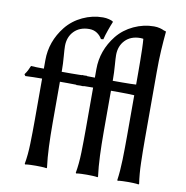

<svg xmlns="http://www.w3.org/2000/svg" viewBox="-82 -819 871 901"><g transform="rotate(10 353.0 -368.5)"><path d="M105 -455.1V-495.6Q105 -585 163.1 -658.2Q194.3 -696.8 240.7 -718.5Q287.1 -740.2 336.9 -740.2Q352.1 -740.2 365.2 -736.8Q378.4 -733.4 384.8 -729.5L385.7 -726.1Q378.4 -709 369.9 -684.8Q361.3 -660.6 356 -639.2L344.7 -638.2Q335.9 -654.3 320.1 -664.8Q304.2 -675.3 283.2 -675.3Q237.8 -675.3 210.9 -647.7Q184.1 -620.1 184.1 -576.7Q184.1 -562.5 187 -527.6Q189.9 -492.7 189.9 -464.4V-455.1H235.4Q252.9 -455.1 274.2 -455.6Q295.4 -456.1 309.6 -457L314.5 -449.2Q306.6 -428.2 302.2 -405.8Q291.5 -406.7 268.1 -407.2Q244.6 -407.7 225.6 -407.7H189.9V-210.9Q189.9 -151.9 192.1 -98.6Q194.3 -45.4 200.2 0L198.2 2.9Q189 1 172.9 0.5Q156.7 0 147.5 0Q137.7 0 121.8 0.5Q106 1 96.2 2.9L94.2 0Q102.1 -43.5 103.5 -97.7Q105 -151.9 105 -210.9V-407.7H104Q85.9 -407.7 63.2 -407.2Q40.5 -406.7 25.4 -405.8L20 -413.6Q28.3 -424.8 33.2 -434.3Q38.1 -443.8 43.5 -457Q53.7 -456.1 70.8 -455.6Q87.9 -455.1 105 -455.1ZM348.1 -455.1V-495.6Q348.1 -585 406.2 -658.2Q437.5 -696.8 484.1 -718.5Q530.8 -740.2 580.1 -740.2Q595.2 -740.2 608.4 -736.8Q621.6 -733.4 627.9 -729.5L628.9 -726.1Q621.6 -709 613 -684.8Q604.5 -660.6 599.1 -639.2L587.9 -638.2Q579.1 -654.3 563.2 -664.8Q547.4 -675.3 526.4 -675.3Q481 -675.3 454.3 -647.7Q427.7 -620.1 427.7 -576.7Q427.7 -562.5 430.4 -527.6Q433.1 -492.7 433.1 -464.4V-455.1H479Q496.6 -455.1 517.6 -455.6Q538.6 -456.1 552.7 -457L558.1 -449.2Q549.8 -428.2 545.4 -405.8Q534.7 -406.7 511.5 -407.2Q488.3 -407.7 468.8 -407.7H433.1V-210.9Q433.1 -151.9 435.3 -98.6Q437.5 -45.4 443.4 0L441.4 2.9Q432.1 1 416 0.5Q399.9 0 390.6 0Q380.9 0 365.2 0.5Q349.6 1 339.4 2.9L337.4 0Q345.2 -43.5 346.7 -97.7Q348.1 -151.9 348.1 -210.9V-407.7H347.2Q329.1 -407.7 306.4 -407.2Q283.7 -406.7 268.6 -405.8L263.7 -413.6Q272 -424.8 276.9 -434.3Q281.7 -443.8 286.6 -457Q296.9 -456.1 314 -455.6Q331.1 -455.1 348.1 -455.1ZM544.4 -212.4V-510.7Q544.4 -571.3 543 -626.5Q541.5 -681.6 535.2 -715.3L537.1 -718.8Q569.8 -721.2 589.6 -726.8Q609.4 -732.4 623 -731.4L639.2 -726.1Q634.8 -679.7 632.1 -634.5Q629.4 -589.4 629.4 -529.8V-212.4Q629.4 -152.8 630.9 -99.1Q632.3 -45.4 639.2 0L636.7 2.9Q627.4 1 612.1 0.5Q596.7 0 586.9 0Q577.6 0 562 0.5Q546.4 1 537.1 2.9L535.2 0Q541.5 -43.5 543 -98.6Q544.4 -153.8 544.4 -212.4Z"/></g></svg>

Font: Kurinto Seri
Style: Regular
Weight: 400
Designer: Kurinto was developed by Clint Goss from a range of fonts that are compatible with the SIL Open Font License Version 1.1
Foundry: Clinton F. Goss
Version: Version 2.196; July 25, 2020